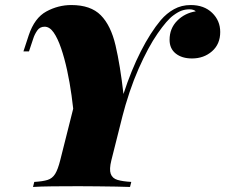

<svg xmlns="http://www.w3.org/2000/svg" viewBox="-20 -742 894 762"><path d="M422 -106Q413 -70 419.5 -52Q426 -34 446.5 -28Q467 -22 501 -20L496 0Q475 -1 440.5 -1.5Q406 -2 366.5 -2.5Q327 -3 292 -3Q238 -3 189 -2.5Q140 -2 111 0L116 -20Q150 -22 169 -28Q188 -34 199 -52Q210 -70 219 -106L288 -380L373 -317L466 -336L500 -416ZM732 -705Q716 -705 701.5 -700Q687 -695 668 -681Q643 -663 605.5 -609Q568 -555 530 -469Q492 -383 463 -270L275 -265Q271 -312 264 -363Q257 -414 246.5 -462.5Q236 -511 222.5 -550.5Q209 -590 193 -613Q177 -636 157 -636Q138 -636 127.5 -620.5Q117 -605 112 -589L95 -538Q95 -538 84 -538Q73 -538 73 -538L94 -602Q117 -671 164 -696.5Q211 -722 263 -722Q340 -722 380 -681.5Q420 -641 438.5 -562Q457 -483 470 -369Q501 -464 539 -538.5Q577 -613 618 -662Q641 -689 670.5 -705.5Q700 -722 737 -722Q790 -722 822 -691Q854 -660 854 -615Q854 -567 821.5 -538.5Q789 -510 742 -510Q702 -510 677.5 -529.5Q653 -549 653 -584Q653 -629 683 -659.5Q713 -690 757 -697Q753 -701 746.5 -703Q740 -705 732 -705Z"/></svg>

Font: Playfair Display Black
Style: Italic
Weight: 900
Italic angle: -14°
Designer: Claus Eggers Sørensen
Foundry: Claus Eggers Sørensen
Version: Version 1.203